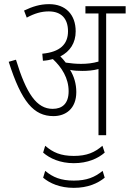

<svg xmlns="http://www.w3.org/2000/svg" viewBox="-20 -652 626 926"><path d="M348 -208C348 -248 337 -284 318 -315C335 -311 357 -310 377 -310C402 -310 429 -312 455 -319V0H492V-587H586V-622H392V-587H455V-355C427 -347 400 -344 371 -344C348 -344 323 -346 297 -350C289 -361 280 -371 271 -380C318 -404 345 -445 345 -501C345 -582 296 -632 217 -632C172 -632 136 -620 96 -601L109 -567C146 -587 179 -597 215 -597C276 -597 308 -562 308 -501C308 -439 270 -401 184 -393L187 -359C205 -360 220 -363 235 -367C278 -327 311 -275 311 -212C311 -152 280 -127 234 -127C157 -127 107 -200 57 -364L22 -354C84 -160 143 -92 238 -92C296 -92 348 -127 348 -208ZM336 135C403 135 453 112 485 84L474 51C437 83 399 100 336 100C273 100 235 83 198 51L188 84C220 112 270 135 336 135ZM336 254C404 254 452 232 485 205L475 172C437 203 398 219 336 219C274 219 235 203 198 172L188 205C220 232 269 254 336 254Z"/></svg>

Font: Noto Sans Condensed ExtraLight
Style: Regular
Weight: 200
Width: 3
Designer: Monotype Design Team
Foundry: Monotype Imaging Inc.
Version: Version 2.013